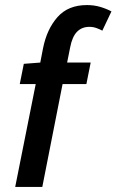

<svg xmlns="http://www.w3.org/2000/svg" viewBox="-20 -738 460 758"><path d="M58 -406 74 -486 139 -491 150 -548Q165 -623 207 -670.5Q249 -718 323 -718Q351 -718 375 -711Q399 -704 420 -693L384 -617Q375 -622 361.5 -627Q348 -632 333 -632Q303 -632 284 -612.5Q265 -593 257 -551L245 -491H338L321 -406H227L147 0H40L121 -406Z"/></svg>

Font: TypoPRO Source Sans Pro
Style: Italic
Weight: 600
Italic angle: -11°
Designer: Paul D. Hunt
Foundry: Adobe Systems Incorporated
Version: Version 1.075;PS 2.000;hotconv 1.0.86;makeotf.lib2.5.63406